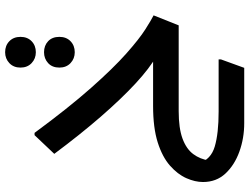

<svg xmlns="http://www.w3.org/2000/svg" viewBox="-132 -586 974 750"><g transform="rotate(-90 355.0 -211.0)"><path d="M296 0Q229 0 188.5 15Q148 30 128 57Q108 84 103 119L93 80Q107 126 158 141Q209 156 294 156H498V165L465 256H249Q190 256 137.5 237Q85 218 52 182.5Q19 147 19 95Q19 64 34 30Q49 -4 83 -34Q117 -64 174 -82Q231 -100 316 -100H541L512 -86Q464 -113 404 -168.5Q344 -224 274.5 -304Q205 -384 129 -486L202 -563H211Q309 -430 386.5 -342.5Q464 -255 521 -204.5Q578 -154 615 -130.5Q652 -107 670 -98L631 0ZM526 -558Q501 -558 483.5 -574.5Q466 -591 466 -618Q466 -645 483.5 -661.5Q501 -678 526 -678Q552 -678 569 -661.5Q586 -645 586 -618Q586 -591 569 -574.5Q552 -558 526 -558ZM526 -406Q501 -406 483.5 -422.5Q466 -439 466 -466Q466 -494 483.5 -510Q501 -526 526 -526Q552 -526 569 -510Q586 -494 586 -466Q586 -439 569 -422.5Q552 -406 526 -406Z"/></g></svg>

Font: Kufam Medium
Style: Italic
Weight: 500
Italic angle: -11°
Designer: Artur Schmal
Foundry: Original Type
Version: Version 1.301; ttfautohint (v1.8.3)